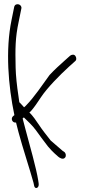

<svg xmlns="http://www.w3.org/2000/svg" viewBox="-20 -762 420 934"><path d="M36 -664C6 -518 20 -345 50 -202L45 -198C30 -187 39 -163 58 -166C62 -151 66 -135 70 -119C90 -44 127 68 143 127L146 141C149 161 172 154 168 130L166 116C156 53 125 -53 105 -129L90 -186C92 -187 94 -189 96 -191C116 -171 136 -154 155 -128C171 -105 191 -79 213 -50C237 -21 258 -5 263 0C270 6 287 17 297 4C303 -4 300 -16 294 -22L285 -28C280 -33 260 -49 227 -78C205 -106 185 -131 170 -154C153 -179 141 -197 123 -215C125 -217 127 -219 130 -221C147 -240 162 -263 180 -290C210 -335 271 -397 316 -438L345 -464C349 -467 351 -471 351 -476C351 -486 345 -496 335 -496C330 -496 325 -494 321 -491L292 -465C272 -447 246 -424 221 -397C185 -348 149 -292 105 -247C102 -244 100 -242 97 -240C94 -243 92 -245 90 -248L77 -262C76 -263 75 -264 74 -264C73 -274 71 -284 70 -293C62 -346 57 -393 56 -433C54 -525 54 -578 71 -657L84 -721C88 -742 54 -751 49 -728Z"/></svg>

Font: Stray Cat
Style: SuCn
Weight: 400
Version: Version 1.0